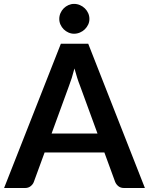

<svg xmlns="http://www.w3.org/2000/svg" viewBox="-26 -942 746 962"><path d="M462.5 -273 374.5 -513.5Q368 -529.5 361 -551.5Q354 -573.5 347 -599Q340.5 -573.5 333.5 -551.2Q326.5 -529 320 -512.5L232.5 -273ZM700 0H596Q578.5 0 567.5 -8.8Q556.5 -17.5 551 -30.5L497 -178H197.5L143.5 -30.5Q139.5 -19 128 -9.5Q116.5 0 99.5 0H-5.5L279 -723H416ZM422 -847Q422 -832 415.8 -818.8Q409.5 -805.5 399 -795.2Q388.5 -785 374.5 -779Q360.5 -773 345 -773Q330.5 -773 317 -779Q303.5 -785 293.2 -795.2Q283 -805.5 277 -818.8Q271 -832 271 -847Q271 -862.5 277 -876.2Q283 -890 293.2 -900.2Q303.5 -910.5 317 -916.5Q330.5 -922.5 345 -922.5Q360.5 -922.5 374.5 -916.5Q388.5 -910.5 399 -900.2Q409.5 -890 415.8 -876.2Q422 -862.5 422 -847Z"/></svg>

Font: Lato 2
Style: Bold
Weight: 700
Designer: Lukasz Dziedzic with Adam Twardoch and Botio Nikoltchev
Foundry: tyPoland Lukasz Dziedzic
Version: Version 2.015; 2015-08-06; http://www.latofonts.com/